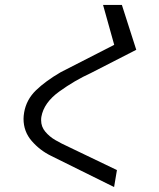

<svg xmlns="http://www.w3.org/2000/svg" viewBox="-20 -745 640 775"><path d="M452 -58.5 440.5 10 186 -116Q141 -138 108 -176Q75 -214 75 -265.5Q75 -276.5 77.5 -291.5Q86.5 -343 125.2 -380.5Q164 -418 225 -453.5L441 -564L396 -725H472L530 -544L346.5 -450Q281.5 -420.5 219.2 -375.5Q157 -330.5 147 -273.5Q146 -268.5 146 -259.5Q146 -233.5 162.8 -213.5Q179.5 -193.5 203 -179.8Q226.5 -166 261.5 -150Z"/></svg>

Font: JuliaMono Light
Style: Italic
Weight: 300
Italic angle: -9°
Monospace: yes
Designer: cormullion
Foundry: corm
Version: Version 0.054; ttfautohint (v1.8.4)